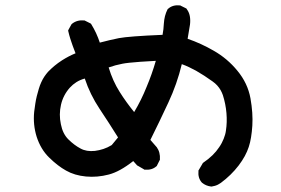

<svg xmlns="http://www.w3.org/2000/svg" viewBox="-20 -682 1040 710"><path d="M760.7 7.8Q741.2 5.4 727.1 -6.3L726.6 -6.8L726.1 -7.3Q711.4 -23.9 713.9 -49.8V-51.8L715.3 -53.7L729 -77.1L730 -79.1L731.9 -80.6Q770 -106.4 790.5 -137.7Q795.9 -145.5 800 -153.3Q804.2 -161.1 807.1 -168.7Q810.1 -176.3 812.3 -183.8Q814.5 -191.4 815.4 -198.7Q820.3 -230 817.4 -263.9Q814.5 -297.9 804.2 -330.1Q800.8 -339.8 795.7 -348.9Q790.5 -357.9 783.2 -366Q775.9 -374 766.1 -380.9Q735.8 -402.8 705.1 -420.4Q692.4 -427.2 679.2 -433.6Q666 -439.9 652.3 -444.8Q634.8 -371.6 602.5 -302.7Q569.8 -232.4 536.1 -164.6L559.1 -138.2H559.6V-137.7Q566.4 -128.4 569.3 -116.9Q572.3 -105.5 571.3 -92.8V-90.8L570.3 -89.4L560.5 -69.8L559.6 -67.9L558.1 -66.9Q541.5 -52.2 515.6 -54.7H513.7L511.7 -56.2L488.3 -69.8L486.8 -70.3L485.8 -71.8L472.7 -86.4Q447.3 -66.4 425 -54.2Q402.8 -42 382.3 -36.6Q339.8 -25.4 297.9 -29.3Q255.9 -33.2 224.1 -51.3Q193.4 -68.4 162.1 -99.1Q146 -114.7 134.5 -134Q123 -153.3 115.7 -175.8Q101.6 -220.7 106.4 -268.6Q108.4 -284.2 110.6 -298.8Q112.8 -313.5 116.2 -327.1Q119.6 -340.8 123.5 -353.5Q127.4 -366.7 132.6 -377.9Q137.7 -389.2 144 -398.7Q150.4 -408.2 157.7 -416.5Q168.5 -427.7 181.4 -438.5Q194.3 -449.2 209.5 -459Q234.9 -475.1 259.3 -484.9Q256.8 -491.7 254.2 -498.5Q251.5 -505.4 249 -512.2Q246.6 -519 244.4 -525.6Q242.2 -532.2 240 -538.8Q237.8 -545.4 236.1 -552Q234.4 -558.6 232.9 -564.9L231.9 -568.8L233.4 -572.3L244.1 -591.8L245.6 -593.3L247.1 -594.7Q265.6 -608.9 291 -606.4H293L294.4 -605.5L314 -595.7L316.4 -594.2L317.9 -591.8Q337.4 -560.1 349.1 -524.4Q368.7 -529.8 386.2 -533.7Q403.8 -537.6 419.9 -541Q456.1 -547.9 581.1 -553.2Q583 -563.5 584.2 -573.5Q585.4 -583.5 585.9 -594.7Q586.4 -602.1 587.4 -608.9Q588.4 -615.7 590.1 -622.3Q591.8 -628.9 594.2 -635.3Q596.7 -641.6 599.6 -647.5L600.6 -648.9L602.1 -649.9Q618.7 -664.6 644.5 -662.1H646.5L647.9 -661.1L667.5 -651.4L669.4 -650.4L670.9 -647.9Q679.2 -636.7 681.9 -622.6Q684.6 -608.4 682.6 -591.3L673.8 -538.6Q723.6 -521.5 770 -494.6Q820.8 -465.8 857.9 -420.4Q896 -374.5 906.2 -318.4Q916 -263.2 913.1 -217.3Q911.6 -194.3 908.4 -174.6Q905.3 -154.8 899.9 -138.7Q894.5 -122.1 885.3 -105Q876 -87.9 862.3 -69.8Q835 -34.2 796.9 -5.9Q791.5 -2 786.1 0.7Q780.8 3.4 774.9 5.1Q769 6.8 762.7 7.8H761.7ZM393.1 -145.5 416.5 -173.8Q383.3 -227.1 348.1 -279.8Q313 -332.5 293.5 -391.6Q275.9 -386.7 262.5 -378.2Q249 -369.6 238.3 -357.9Q213.9 -330.6 205.6 -294.9Q197.3 -258.8 205.1 -222.7Q208.5 -205.1 215.3 -191.2Q222.2 -177.2 232.4 -167Q253.9 -145.5 277.8 -132.8Q299.8 -120.6 331.1 -124Q346.7 -126 362.3 -131.1Q377.9 -136.2 393.1 -145.5ZM476.1 -267.6Q502.9 -312.5 522 -360.4Q542 -407.7 556.2 -457Q524.4 -455.6 499.8 -453.6Q475.1 -451.7 458.5 -450Q441.9 -448.2 432.6 -446.3Q406.7 -441.4 381.8 -432.6Q397 -382.3 422.4 -342.3Q434.6 -322.8 448.2 -304Q461.9 -285.2 476.1 -267.6Z"/></svg>

Font: NaikaiFont
Style: Bold
Weight: 700
Version: Version 1.89